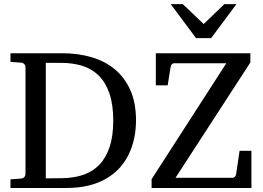

<svg xmlns="http://www.w3.org/2000/svg" viewBox="-20 -936 1311 956"><path d="M543.9 -335Q543.9 -413.6 525.6 -468.5Q507.3 -523.4 473.4 -557.9Q439.5 -592.3 391.4 -607.7Q343.3 -623 284.2 -623H208V-47.9L289.1 -48.8Q346.7 -49.3 393.8 -65.2Q440.9 -81.1 474.1 -115.2Q507.3 -149.4 525.6 -203.6Q543.9 -257.8 543.9 -335ZM657.2 -336.9Q657.2 -293 648.9 -251.2Q640.6 -209.5 623 -171.9Q605.5 -134.3 577.9 -102.8Q550.3 -71.3 511.7 -48.3Q473.1 -25.4 423.1 -12.7Q373 0 310.1 0H32.2V-43L85 -46.9Q95.7 -47.9 101.3 -54.7Q106.9 -61.5 106.9 -68.8V-602.1Q106.9 -609.4 101.3 -616.2Q95.7 -623 85 -624L32.2 -627.9V-670.9H290Q368.7 -670.9 436 -651.1Q503.4 -631.3 552.5 -590.3Q601.6 -549.3 629.4 -486.3Q657.2 -423.3 657.2 -336.9ZM734.9 0V-43.9L1106.9 -621.1H846.7Q839.8 -621.1 835.7 -616.2Q831.5 -611.3 829.6 -604L814.9 -511.2H755.9V-670.9H1226.6V-625L854 -50.8H1138.7Q1145.5 -50.8 1149.9 -56.2Q1154.3 -61.5 1155.8 -68.8L1172.9 -185.1H1231.9V0ZM1031.2 -746.1H956.1L830.1 -915.5H890.1L994.1 -816.4L1097.2 -915.5H1157.2Z"/></svg>

Font: Charis SIL Eur
Style: Regular
Weight: 400
Foundry: SIL International
Version: Version 5.000